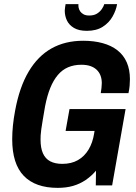

<svg xmlns="http://www.w3.org/2000/svg" viewBox="-20 -896 659 928"><path d="M259 12Q151 12 95 -46Q39 -104 39 -223Q39 -255 42.5 -289.5Q46 -324 53 -361Q74 -475 118.5 -550Q163 -625 229 -662Q295 -699 382 -699Q434 -699 476 -687.5Q518 -676 547.5 -653Q577 -630 592.5 -595Q608 -560 608 -513Q608 -498 606.5 -481Q605 -464 601 -446H467Q469 -459 470.5 -471Q472 -483 472 -494Q472 -515 465.5 -531.5Q459 -548 446.5 -559.5Q434 -571 416 -577Q398 -583 373 -583Q338 -583 309.5 -571Q281 -559 259.5 -533.5Q238 -508 223 -471Q208 -434 198 -383Q191 -342 186.5 -315.5Q182 -289 179.5 -271Q177 -253 176.5 -242Q176 -231 176 -221Q176 -181 187.5 -155Q199 -129 222.5 -116.5Q246 -104 281 -104Q325 -104 356.5 -122Q388 -140 408 -173Q428 -206 435 -251L437 -263H297L316 -369H587L522 0H443L444 -71Q422 -45 394 -26Q366 -7 333 2.5Q300 12 259 12ZM400 -747Q361 -747 337.5 -761Q314 -775 303.5 -797Q293 -819 293 -845Q293 -852 294.5 -860Q296 -868 297 -876H359Q359 -872 359 -867.5Q359 -863 360 -859Q362 -849 368 -840.5Q374 -832 384.5 -826.5Q395 -821 411 -821Q434 -821 448.5 -830Q463 -839 472 -852Q481 -865 484 -876H546Q541 -846 524 -816Q507 -786 476.5 -766.5Q446 -747 400 -747Z"/></svg>

Font: Archivo Condensed
Style: Bold Italic
Weight: 700
Width: 3
Italic angle: -10°
Designer: Hector Gatti
Foundry: Omnibus-Type
Version: Version 2.001